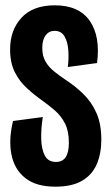

<svg xmlns="http://www.w3.org/2000/svg" viewBox="-20 -691 414 722"><path d="M188 11Q116 11 75 -21.5Q34 -54 23 -110Q12 -166 29 -236L141 -251Q134 -207 135 -168.5Q136 -130 148.5 -106Q161 -82 191 -82Q239 -82 239 -154Q239 -198 224.5 -226.5Q210 -255 187 -275Q164 -295 140 -312Q109 -334 81 -359.5Q53 -385 35.5 -420Q18 -455 18 -505Q18 -578 61 -624.5Q104 -671 186 -671Q277 -671 317.5 -612.5Q358 -554 345 -454L235 -439Q239 -469 237 -500.5Q235 -532 223 -553.5Q211 -575 185 -575Q164 -575 151.5 -558Q139 -541 139 -511Q139 -480 151.5 -459Q164 -438 183.5 -422.5Q203 -407 222 -394Q261 -369 292.5 -338.5Q324 -308 342.5 -266.5Q361 -225 361 -166Q361 -114 344 -74Q327 -34 289 -11.5Q251 11 188 11Z"/></svg>

Font: Bricolage Grotesque 48pt Condensed SemiBold
Style: Regular
Weight: 600
Width: 3
Designer: Mathieu Triay
Foundry: Atelier Triay
Version: Version 1.000; ttfautohint (v1.8.4.7-5d5b);gftools[0.9.32]